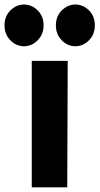

<svg xmlns="http://www.w3.org/2000/svg" viewBox="-78 -808 430 828"><path d="M59 0V-545.5H214L212 0ZM25.5 -608.5Q-7.5 -608.5 -33 -634Q-58.5 -659.5 -58.5 -699Q-58.5 -738 -33 -763.2Q-7.5 -788.5 25.5 -788.5Q59 -788.5 84.5 -763.2Q110 -738 110 -699Q110 -659.5 84.2 -634Q58.5 -608.5 25.5 -608.5ZM247 -608.5Q214 -608.5 188.5 -634Q163 -659.5 163 -699Q163 -738 188.5 -763.2Q214 -788.5 247 -788.5Q280.5 -788.5 305.8 -763.2Q331 -738 331 -699Q331 -659.5 305.5 -634Q280 -608.5 247 -608.5Z"/></svg>

Font: Spline Sans
Style: Bold
Weight: 700
Designer: Eben Sorkin, Mirko Velimirovic
Foundry: Sorkin Type
Version: Version 1.000; ttfautohint (v1.8.3)